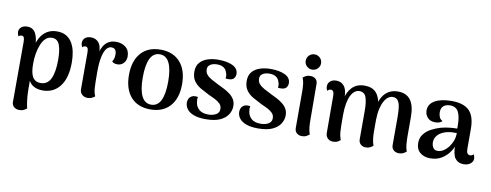

<svg xmlns="http://www.w3.org/2000/svg" viewBox="-73 -1107 4374 1712"><g transform="rotate(10 2114.0 -251.0)"><path d="M362 -527Q413 -527 447.5 -506Q482 -485 502 -449.5Q522 -414 530.5 -369.5Q539 -325 539 -277Q539 -136 481.5 -61Q424 14 325 14Q279 14 246.5 -3.5Q214 -21 199 -52V17Q199 39 200.5 70Q202 101 206.5 134.5Q211 168 218 196Q210 203 193 212.5Q176 222 151 222Q122 222 102.5 205.5Q83 189 83 161L84 -384Q84 -411 78 -423Q72 -435 58 -435Q52 -435 44 -433Q36 -431 31 -423Q25 -433 22 -443.5Q19 -454 19 -462Q19 -489 39.5 -506Q60 -523 94 -523Q146 -523 169.5 -479Q193 -435 193 -360V-298L171 -300Q178 -355 193 -397.5Q208 -440 232 -468.5Q256 -497 288.5 -512Q321 -527 362 -527ZM328 -463Q295 -463 271.5 -441.5Q248 -420 232.5 -383Q217 -346 209 -300.5Q201 -255 201 -208Q201 -171 205.5 -141Q210 -111 221 -90.5Q232 -70 250.5 -59Q269 -48 296 -48Q358 -48 386.5 -107Q415 -166 415 -278Q415 -317 411 -351Q407 -385 398 -410Q389 -435 372 -449Q355 -463 328 -463Z M729 10Q703 10 682 -7.5Q661 -25 661 -57V-387Q661 -416 654.5 -427.5Q648 -439 635 -439Q629 -439 621 -437Q613 -435 608 -426Q596 -444 596 -465Q596 -492 615 -509.5Q634 -527 670 -527Q714 -527 740 -495.5Q766 -464 764 -399V-358L752 -365Q764 -447 800.5 -487Q837 -527 895 -527Q950 -527 985 -498Q1020 -469 1020 -416Q1020 -380 998.5 -356Q977 -332 945 -331Q908 -330 892 -349Q904 -368 907 -382.5Q910 -397 910 -416Q910 -443 898.5 -457Q887 -471 863 -471Q839 -471 819.5 -446.5Q800 -422 788.5 -370Q777 -318 777 -237Q777 -186 777.5 -151Q778 -116 779.5 -92.5Q781 -69 785 -51Q789 -33 797 -15Q789 -8 771.5 1Q754 10 729 10Z M1300 14Q1186 14 1123 -57.5Q1060 -129 1060 -256Q1060 -384 1123 -455.5Q1186 -527 1300 -527Q1414 -527 1477.5 -455.5Q1541 -384 1541 -256Q1541 -129 1477.5 -57.5Q1414 14 1300 14ZM1300 -29Q1358 -29 1386.5 -87Q1415 -145 1415 -256Q1415 -369 1386.5 -427Q1358 -485 1300 -485Q1242 -485 1213.5 -427Q1185 -369 1185 -256Q1185 -145 1213.5 -87Q1242 -29 1300 -29Z M1801 14Q1736 14 1694 -1.5Q1652 -17 1631.5 -44Q1611 -71 1611 -104Q1611 -122 1619 -138.5Q1627 -155 1646.5 -165Q1666 -175 1700 -169Q1697 -156 1697 -144.5Q1697 -133 1700 -119Q1704 -84 1732.5 -57.5Q1761 -31 1816 -31Q1858 -31 1887 -47.5Q1916 -64 1916 -98Q1916 -126 1898 -144.5Q1880 -163 1851.5 -177.5Q1823 -192 1791 -206Q1753 -225 1715 -246.5Q1677 -268 1653 -301.5Q1629 -335 1629 -387Q1629 -438 1656 -469Q1683 -500 1727 -514Q1771 -528 1822 -528Q1903 -528 1953 -503.5Q2003 -479 2003 -430Q2003 -409 1990.5 -392Q1978 -375 1947 -373Q1938 -372 1930 -373Q1922 -374 1914 -375Q1916 -387 1915 -402Q1914 -417 1908 -428Q1901 -455 1878 -470Q1855 -485 1818 -485Q1796 -485 1777 -479Q1758 -473 1746 -460Q1734 -447 1734 -426Q1734 -397 1751.5 -377Q1769 -357 1797.5 -341.5Q1826 -326 1858 -310Q1887 -296 1916.5 -281Q1946 -266 1971 -246.5Q1996 -227 2010.5 -202Q2025 -177 2025 -142Q2025 -105 2003.5 -69Q1982 -33 1933 -9.5Q1884 14 1801 14Z M2275 14Q2210 14 2168 -1.5Q2126 -17 2105.5 -44Q2085 -71 2085 -104Q2085 -122 2093 -138.5Q2101 -155 2120.5 -165Q2140 -175 2174 -169Q2171 -156 2171 -144.5Q2171 -133 2174 -119Q2178 -84 2206.5 -57.5Q2235 -31 2290 -31Q2332 -31 2361 -47.5Q2390 -64 2390 -98Q2390 -126 2372 -144.5Q2354 -163 2325.5 -177.5Q2297 -192 2265 -206Q2227 -225 2189 -246.5Q2151 -268 2127 -301.5Q2103 -335 2103 -387Q2103 -438 2130 -469Q2157 -500 2201 -514Q2245 -528 2296 -528Q2377 -528 2427 -503.5Q2477 -479 2477 -430Q2477 -409 2464.5 -392Q2452 -375 2421 -373Q2412 -372 2404 -373Q2396 -374 2388 -375Q2390 -387 2389 -402Q2388 -417 2382 -428Q2375 -455 2352 -470Q2329 -485 2292 -485Q2270 -485 2251 -479Q2232 -473 2220 -460Q2208 -447 2208 -426Q2208 -397 2225.5 -377Q2243 -357 2271.5 -341.5Q2300 -326 2332 -310Q2361 -296 2390.5 -281Q2420 -266 2445 -246.5Q2470 -227 2484.5 -202Q2499 -177 2499 -142Q2499 -105 2477.5 -69Q2456 -33 2407 -9.5Q2358 14 2275 14Z M2660 -586Q2631 -586 2610.5 -606Q2590 -626 2590 -654Q2590 -684 2610.5 -704Q2631 -724 2660 -724Q2688 -724 2708.5 -704Q2729 -684 2729 -654Q2729 -626 2708.5 -606Q2688 -586 2660 -586ZM2723 -135Q2723 -106 2726 -74Q2729 -42 2740 -13Q2732 -6 2714.5 4Q2697 14 2673 14Q2645 14 2626 -2.5Q2607 -19 2607 -48V-380Q2607 -409 2604 -441Q2601 -473 2589 -502Q2597 -509 2614 -518.5Q2631 -528 2655 -528Q2684 -528 2702.5 -512Q2721 -496 2721 -467Z M3601 -135Q3601 -111 3604 -76.5Q3607 -42 3618 -13Q3607 -3 3590.5 5.5Q3574 14 3551 14Q3522 14 3503 -2.5Q3484 -19 3484 -48V-307Q3484 -353 3479 -390.5Q3474 -428 3458.5 -449.5Q3443 -471 3412 -471Q3391 -471 3371.5 -457.5Q3352 -444 3336 -416Q3320 -388 3310 -345Q3300 -302 3299 -244V-135Q3299 -111 3302.5 -76.5Q3306 -42 3317 -13Q3306 -3 3290 5.5Q3274 14 3251 14Q3224 14 3205 -2.5Q3186 -19 3186 -48V-307Q3186 -386 3170.5 -428.5Q3155 -471 3109 -471Q3087 -471 3068 -457Q3049 -443 3034 -414.5Q3019 -386 3010.5 -340.5Q3002 -295 3002 -234Q3002 -182 3002.5 -147Q3003 -112 3004.5 -89Q3006 -66 3010 -48Q3014 -30 3021 -12Q3014 -5 2997.5 4.5Q2981 14 2954 14Q2925 14 2906 -4.5Q2887 -23 2887 -54L2886 -386Q2886 -414 2878.5 -426.5Q2871 -439 2856 -439Q2849 -439 2840.5 -435.5Q2832 -432 2827 -423Q2815 -441 2815 -461Q2815 -491 2835.5 -509Q2856 -527 2891 -527Q2936 -527 2962 -494.5Q2988 -462 2988 -396V-351L2979 -371Q2994 -442 3035.5 -484.5Q3077 -527 3147 -527Q3217 -527 3252.5 -487Q3288 -447 3296 -371L3282 -374Q3291 -420 3313 -454.5Q3335 -489 3369 -508Q3403 -527 3449 -527Q3526 -527 3563.5 -476Q3601 -425 3601 -324Z M4135 10Q4086 10 4059.5 -24.5Q4033 -59 4033 -144V-200L4055 -194Q4042 -137 4012 -90.5Q3982 -44 3937 -17Q3892 10 3834 10Q3777 10 3741 -20.5Q3705 -51 3705 -107Q3705 -153 3729.5 -185.5Q3754 -218 3793.5 -239.5Q3833 -261 3877 -274Q3917 -285 3956 -289Q3995 -293 4026 -293V-318Q4026 -401 4004 -443.5Q3982 -486 3927 -486Q3906 -486 3887.5 -478.5Q3869 -471 3858 -454.5Q3847 -438 3847 -409Q3847 -389 3855 -368Q3863 -347 3885 -336Q3874 -324 3857 -319Q3840 -314 3821 -314Q3777 -314 3752.5 -341Q3728 -368 3728 -405Q3728 -464 3784.5 -495.5Q3841 -527 3935 -527Q4044 -527 4095 -476Q4146 -425 4146 -311V-131Q4146 -78 4180 -78Q4186 -78 4195 -81.5Q4204 -85 4209 -93Q4215 -84 4218 -73.5Q4221 -63 4221 -55Q4221 -28 4197.5 -9Q4174 10 4135 10ZM3894 -67Q3916 -68 3940 -83Q3964 -98 3984 -123.5Q4004 -149 4016.5 -182Q4029 -215 4029 -253Q4009 -254 3986 -252.5Q3963 -251 3941.5 -246Q3920 -241 3902 -232Q3871 -218 3852 -193Q3833 -168 3833 -135Q3833 -108 3847 -86Q3861 -64 3894 -67Z"/></g></svg>

Font: Arima Thin SemiBold
Style: Regular
Weight: 600
Version: Version 1.100